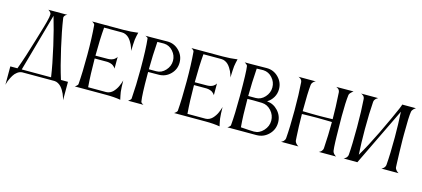

<svg xmlns="http://www.w3.org/2000/svg" viewBox="-71 -1427 4930 2245"><g transform="rotate(15 2394.0 -304.5)"><path d="M178.2 -32.2H533.2Q512.2 -179.2 462.9 -395Q418.9 -587.9 375 -733.9ZM126 -32.2Q185.1 -191.9 246.1 -400.9Q254.9 -431.2 273.7 -493.4Q292.5 -555.7 299.8 -581.1Q307.1 -606.4 317.4 -644.8Q327.6 -683.1 331.3 -704.8Q335 -726.6 335 -742.2Q335 -754.9 322.3 -768.1Q309.6 -781.2 297.9 -787.1H529.8Q528.3 -786.6 525.6 -785.9Q522.9 -785.2 516.1 -781.5Q509.3 -777.8 504.2 -773.2Q499 -768.6 494.6 -760.3Q490.2 -752 490.2 -742.2Q490.2 -741.2 490.7 -738.8Q491.2 -736.3 491.2 -734.9Q513.7 -584.5 557.1 -395Q605.5 -181.6 652.8 -32.2H737.8V190.9Q736.8 187 735.1 180.4Q733.4 173.8 727.1 154.3Q720.7 134.8 712.9 116.9Q705.1 99.1 691.7 77.1Q678.2 55.2 663.3 39.3Q648.4 23.4 627.4 11.7Q606.4 0 583 -1H193.8Q162.1 0.5 134.8 21Q107.4 41.5 90.8 69.3Q74.2 97.2 62 124.8Q49.8 152.3 44.9 171.9L40 190.9V-32.2Z M863.8 -37.1Q875 -177.7 875 -396Q875 -599.6 861.8 -753.9Q860.8 -761.7 852.3 -770Q843.8 -778.3 835.4 -782.7L827.6 -787.1H1206.1Q1252 -787.1 1296.1 -790.3Q1340.3 -793.5 1361.8 -796.9L1382.8 -799.8Q1370.6 -751 1364.7 -710.9Q1362.3 -688.5 1360.6 -653.6Q1358.9 -618.7 1358.4 -595.2L1357.9 -571.8Q1356.9 -575.7 1355.2 -582.3Q1353.5 -588.9 1346.9 -607.7Q1340.3 -626.5 1332.5 -643.8Q1324.7 -661.1 1311 -682.1Q1297.4 -703.1 1282 -718.3Q1266.6 -733.4 1244.6 -743.7Q1222.7 -753.9 1198.7 -753.9H981.9Q969.7 -616.2 968.8 -411.1L1119.6 -412.1Q1143.6 -412.6 1162.8 -418.5Q1182.1 -424.3 1193.1 -432.1Q1204.1 -439.9 1211.4 -447.5Q1218.8 -455.1 1221.2 -460.4L1223.6 -465.8V-321.8Q1222.7 -323.7 1220.7 -327.4Q1218.8 -331.1 1210.7 -340.1Q1202.6 -349.1 1192.1 -356.4Q1181.6 -363.8 1162.4 -369.9Q1143.1 -376 1120.6 -377H968.8Q969.7 -181.2 981.9 -32.2H1199.7Q1223.6 -32.2 1245.4 -42.7Q1267.1 -53.2 1282.5 -69.3Q1297.9 -85.4 1311 -105.2Q1324.2 -125 1332.5 -144.5Q1340.8 -164.1 1346.9 -180.4Q1353 -196.8 1355.5 -207L1357.9 -216.8Q1358.9 -127.9 1364.7 -78.1Q1367.2 -60.5 1371.8 -37.8Q1376.5 -15.1 1379.4 -1.5L1382.8 12.2Q1309.1 -1 1206.1 -1H827.6Q831.1 -2.9 836.7 -6.3Q842.3 -9.8 852.1 -19.5Q861.8 -29.3 863.8 -37.1Z M1740.2 -387.2 1613.3 -386.2V-346.2Q1613.3 -115.2 1626.5 -32.2Q1627.4 -23.9 1635.7 -16.1Q1644 -8.3 1651.9 -4.9L1660.2 -1H1472.2Q1475.6 -2.9 1481.2 -6.1Q1486.8 -9.3 1496.3 -18.3Q1505.9 -27.3 1507.3 -35.2Q1519.5 -196.8 1519.5 -394Q1519.5 -640.6 1505.4 -763.2Q1504.4 -769 1496.1 -775.1Q1487.8 -781.2 1480 -784.2L1472.2 -787.1H1545.4L1739.3 -789.1Q1822.3 -789.1 1881.3 -729.5Q1940.4 -669.9 1940.4 -586.9Q1940.4 -504.4 1881.8 -445.8Q1823.2 -387.2 1740.2 -387.2ZM1708.5 -754.9H1685.5Q1645.5 -754.9 1626.5 -753.9Q1614.3 -585 1613.3 -418.9H1703.1Q1766.6 -418.9 1813.5 -470.5Q1860.4 -522 1860.4 -586.9Q1860.4 -651.9 1815.9 -701.9Q1771.5 -752 1708.5 -754.9Z M2065.9 -37.1Q2077.1 -177.7 2077.1 -396Q2077.1 -599.6 2064 -753.9Q2063 -761.7 2054.4 -770Q2045.9 -778.3 2037.6 -782.7L2029.8 -787.1H2408.2Q2454.1 -787.1 2498.3 -790.3Q2542.5 -793.5 2564 -796.9L2585 -799.8Q2572.8 -751 2566.9 -710.9Q2564.5 -688.5 2562.7 -653.6Q2561 -618.7 2560.5 -595.2L2560.1 -571.8Q2559.1 -575.7 2557.4 -582.3Q2555.7 -588.9 2549.1 -607.7Q2542.5 -626.5 2534.7 -643.8Q2526.9 -661.1 2513.2 -682.1Q2499.5 -703.1 2484.1 -718.3Q2468.8 -733.4 2446.8 -743.7Q2424.8 -753.9 2400.9 -753.9H2184.1Q2171.9 -616.2 2170.9 -411.1L2321.8 -412.1Q2345.7 -412.6 2365 -418.5Q2384.3 -424.3 2395.3 -432.1Q2406.2 -439.9 2413.6 -447.5Q2420.9 -455.1 2423.3 -460.4L2425.8 -465.8V-321.8Q2424.8 -323.7 2422.9 -327.4Q2420.9 -331.1 2412.8 -340.1Q2404.8 -349.1 2394.3 -356.4Q2383.8 -363.8 2364.5 -369.9Q2345.2 -376 2322.8 -377H2170.9Q2171.9 -181.2 2184.1 -32.2H2401.9Q2425.8 -32.2 2447.5 -42.7Q2469.2 -53.2 2484.6 -69.3Q2500 -85.4 2513.2 -105.2Q2526.4 -125 2534.7 -144.5Q2543 -164.1 2549.1 -180.4Q2555.2 -196.8 2557.6 -207L2560.1 -216.8Q2561 -127.9 2566.9 -78.1Q2569.3 -60.5 2574 -37.8Q2578.6 -15.1 2581.5 -1.5L2585 12.2Q2511.2 -1 2408.2 -1H2029.8Q2033.2 -2.9 2038.8 -6.3Q2044.4 -9.8 2054.2 -19.5Q2064 -29.3 2065.9 -37.1Z M2711.4 -752.9Q2710 -760.3 2700.7 -768.8Q2691.4 -777.3 2683.1 -782.2L2674.3 -787.1H2747.6L2942.4 -789.1Q3025.4 -789.1 3084.5 -729.5Q3143.6 -669.9 3143.6 -586.9Q3143.6 -532.7 3116.9 -487.3Q3090.3 -441.9 3045.4 -415Q3125 -407.7 3179.7 -348.1Q3234.4 -288.6 3234.4 -208Q3234.4 -121.6 3173.6 -61.3Q3112.8 -1 3026.4 -1H2675.3Q2679.2 -2.9 2684.6 -6.3Q2689.9 -9.8 2699.7 -19Q2709.5 -28.3 2710.4 -36.1Q2722.7 -168.9 2722.7 -393.1Q2722.7 -688 2711.4 -752.9ZM3151.4 -208Q3151.4 -275.4 3105 -327.1Q3058.6 -378.9 2992.7 -381.8Q2939 -383.8 2891.6 -383.8Q2878.4 -383.8 2853 -383.3Q2827.6 -382.8 2816.4 -382.8Q2816.4 -177.7 2828.6 -42Q2948.2 -33.2 2988.3 -33.2Q3053.7 -33.2 3102.5 -86.7Q3151.4 -140.1 3151.4 -208ZM2911.6 -754.9H2890.6Q2869.6 -754.9 2829.6 -752.9Q2817.4 -584 2816.4 -418H2906.7Q2970.2 -418 3016.8 -469.7Q3063.5 -521.5 3063.5 -586.9Q3063.5 -651.9 3019 -701.9Q2974.6 -752 2911.6 -754.9Z M3372.6 -57.1Q3383.3 -189.5 3383.3 -394Q3383.3 -594.2 3372.6 -732.9Q3371.6 -744.6 3366.5 -754.6Q3361.3 -764.6 3354.5 -770.3Q3347.7 -775.9 3341.1 -780Q3334.5 -784.2 3330.1 -785.6L3325.2 -787.1H3535.6Q3528.8 -784.7 3520 -779.5Q3511.2 -774.4 3500.7 -761.5Q3490.2 -748.5 3488.3 -732.9Q3477.5 -638.2 3477.5 -411.1Q3478 -411.1 3507.8 -410.4Q3537.6 -409.7 3581.1 -408.9Q3624.5 -408.2 3658.2 -408.2Q3679.2 -408.2 3705.3 -408.4Q3731.4 -408.7 3754.2 -409.2Q3776.9 -409.7 3796.4 -410.2Q3815.9 -410.6 3827.9 -410.9Q3839.8 -411.1 3840.3 -411.1Q3840.3 -549.8 3828.6 -732.9Q3827.6 -744.6 3822.8 -754.6Q3817.9 -764.6 3811 -770.3Q3804.2 -775.9 3797.6 -780Q3791 -784.2 3786.6 -785.6L3782.2 -787.1L3992.2 -788.1L3987.3 -784.2Q3981.9 -779.8 3978 -776.6Q3974.1 -773.4 3967.8 -767.3Q3961.4 -761.2 3957.3 -756.1Q3953.1 -751 3949.5 -744.6Q3945.8 -738.3 3945.3 -732.9Q3933.6 -641.6 3933.6 -470.2Q3933.6 -458.5 3934.1 -432.9Q3934.6 -407.2 3934.6 -394Q3935.1 -359.4 3935.8 -304.2Q3936.5 -249 3937 -222.7Q3937.5 -196.3 3938.7 -161.1Q3939.9 -126 3941.7 -101.8Q3943.4 -77.6 3946.3 -56.2Q3948.2 -41.5 3959.7 -27.3Q3971.2 -13.2 3981.4 -6.8L3992.2 0H3782.2Q3784.2 -0.5 3787.1 -1.7Q3790 -2.9 3797.9 -7.8Q3805.7 -12.7 3811.8 -18.8Q3817.9 -24.9 3823.2 -35.2Q3828.6 -45.4 3829.6 -57.1Q3840.3 -216.8 3840.3 -377H3834Q3827.1 -377.4 3815.7 -377.7Q3804.2 -377.9 3789.8 -378.2Q3775.4 -378.4 3758.3 -378.7Q3741.2 -378.9 3724.1 -379.2Q3707 -379.4 3689.2 -379.6Q3671.4 -379.9 3657.2 -379.9Q3625 -379.9 3581.8 -379.2Q3538.6 -378.4 3508.3 -377.7Q3478 -377 3477.5 -377Q3477.5 -307.6 3480.5 -228Q3483.4 -148.4 3486.3 -103.5L3489.3 -58.1Q3490.7 -43.5 3502.4 -28.8Q3514.2 -14.2 3525.4 -6.8L3536.6 0H3324.2Q3326.2 -0.5 3329.1 -1.7Q3332 -2.9 3340.1 -7.8Q3348.1 -12.7 3354.5 -18.8Q3360.8 -24.9 3366.2 -35.2Q3371.6 -45.4 3372.6 -57.1Z M4130.4 -59.1Q4140.1 -179.2 4140.1 -396Q4140.1 -595.2 4129.4 -733.9Q4128.4 -745.6 4123.5 -755.4Q4118.7 -765.1 4111.8 -770.8Q4105 -776.4 4098.4 -780.3Q4091.8 -784.2 4087.4 -785.6L4083 -787.1H4291Q4289.1 -786.1 4286.4 -784.7Q4283.7 -783.2 4276.1 -778.1Q4268.6 -772.9 4262.7 -767.1Q4256.8 -761.2 4251.7 -752.2Q4246.6 -743.2 4246.1 -733.9H4245.1Q4234.4 -593.3 4234.4 -396Q4234.4 -232.9 4243.2 -88.9Q4320.8 -219.2 4410.2 -403.8Q4464.4 -516.6 4504.9 -604.7Q4545.4 -692.9 4563.5 -736.3Q4581.5 -779.8 4581.5 -786.1L4581.1 -787.1H4748Q4746.6 -786.1 4743.7 -784.4Q4740.7 -782.7 4733.6 -777.1Q4726.6 -771.5 4720.7 -765.6Q4714.8 -759.8 4709.2 -750.5Q4703.6 -741.2 4702.1 -731.9Q4691.4 -672.9 4691.4 -457V-396Q4692.4 -322.3 4694.8 -238Q4697.3 -153.8 4699.2 -106.4L4701.2 -59.1Q4702.6 -44.4 4714.4 -29.8Q4726.1 -15.1 4737.3 -7.8L4748 -1H4539.1Q4541 -1.5 4543.9 -2.9Q4546.9 -4.4 4554.7 -9.3Q4562.5 -14.2 4568.6 -20.3Q4574.7 -26.4 4580.1 -36.9Q4585.4 -47.4 4586.4 -59.1Q4597.2 -191.4 4597.2 -396Q4597.2 -549.3 4588.4 -702.1L4250 -1V0L4082 -1Q4084 -1.5 4086.9 -2.9Q4089.8 -4.4 4097.9 -9.3Q4106 -14.2 4112.3 -20.3Q4118.7 -26.4 4124 -36.9Q4129.4 -47.4 4130.4 -59.1Z"/></g></svg>

Font: Anticva
Style: Regular
Weight: 400
Version: Version 1.000